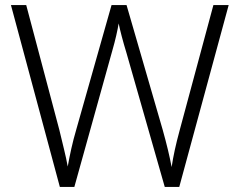

<svg xmlns="http://www.w3.org/2000/svg" viewBox="-20 -734 940 754"><path d="M878 -714 684 0H627L477 -525Q466 -561 458 -591.5Q450 -622 446 -642Q443 -623 436.5 -594.5Q430 -566 421 -535L272 0H215L23 -714H83L213 -224Q223 -182 231.5 -147.5Q240 -113 246 -80Q252 -114 260 -150Q268 -186 280 -227L418 -714H477L619 -224Q631 -181 639.5 -145.5Q648 -110 654 -78Q659 -111 666.5 -145.5Q674 -180 686 -224L818 -714Z"/></svg>

Font: Noto Sans Cherokee Light
Style: Regular
Weight: 300
Designer: Monotype Design Team
Foundry: Monotype Imaging Inc.
Version: Version 2.001; ttfautohint (v1.8.4.7-5d5b)